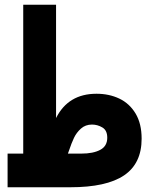

<svg xmlns="http://www.w3.org/2000/svg" viewBox="-20 -790 640 810"><path d="M12 -142H78V-770H216.5V-292Q268 -394.5 387 -394.5Q440.5 -394.5 483.5 -374Q526.5 -353.5 552 -311Q577.5 -268.5 577.5 -205Q577.5 -100 503.2 -50Q429 0 276.5 0H12ZM432.5 -209Q432.5 -240 412 -252.2Q391.5 -264.5 368 -264.5Q340.5 -264.5 321.5 -247.5Q302.5 -230.5 292 -208.2Q281.5 -186 271 -154.5L266.5 -142H323.5Q373 -142 402.8 -157.8Q432.5 -173.5 432.5 -209Z"/></svg>

Font: JuliaMono Black
Style: Regular
Weight: 900
Monospace: yes
Designer: cormullion
Foundry: corm
Version: Version 0.054; ttfautohint (v1.8.4)